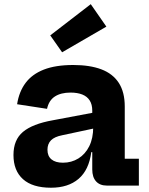

<svg xmlns="http://www.w3.org/2000/svg" viewBox="-20 -868 695 898"><path d="M480 0Q447 0 429.2 -19.8Q411.5 -39.5 411.5 -75.5V-194L422 -214L416 -274L411.5 -307.5V-351Q411.5 -379.5 399.5 -398.2Q387.5 -417 364.8 -426Q342 -435 310 -435Q265 -435 236.8 -416.8Q208.5 -398.5 200 -359L60 -380.5Q69 -439 99.5 -480Q130 -521 185 -542.5Q240 -564 322.5 -564Q400 -564 453.8 -543.8Q507.5 -523.5 535.5 -480.5Q563.5 -437.5 563.5 -369.5V-125.5H629.5V0ZM218.5 10Q132 10 87.5 -30Q43 -70 43 -143Q43 -214 87.5 -251.2Q132 -288.5 227 -305.5L439.5 -345.5V-271.5L271 -235.5Q235 -228.5 218.5 -211.8Q202 -195 202 -167.5Q202 -138 220.8 -122.5Q239.5 -107 274.5 -107Q314.5 -107 346.8 -127Q379 -147 397.5 -184.2Q416 -221.5 416 -274L441 -156.5H407Q396 -73 347.5 -31.5Q299 10 218.5 10ZM404.5 -848.5 477.5 -743.5 270.5 -623.5 215 -702.5Z"/></svg>

Font: Hepta Slab
Style: Bold
Weight: 700
Designer: Michael LaGattuta
Foundry: Michael LaGattuta
Version: Version 1.100